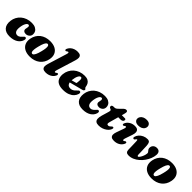

<svg xmlns="http://www.w3.org/2000/svg" viewBox="366 -2242 3766 3766"><g transform="rotate(45 2249.0 -359.0)"><path d="M321.5 -413Q305.5 -413 289.2 -396.2Q273 -379.5 259.5 -346.8Q246 -314 239 -265.5Q227.5 -183.5 248.5 -145.8Q269.5 -108 315 -108Q332 -108 347 -113.8Q362 -119.5 376 -130.5Q390 -141.5 403.5 -156.5Q421.5 -176.5 431.8 -186.8Q442 -197 456.5 -196.5Q471.5 -196 478.8 -181Q486 -166 477.5 -137Q467.5 -103.5 445.8 -75.8Q424 -48 391.5 -27.5Q359 -7 316 4Q273 15 219 15Q112.5 15 59.8 -45.2Q7 -105.5 20.5 -217Q27.5 -273 53 -321.5Q78.5 -370 121 -406.8Q163.5 -443.5 220.5 -464Q277.5 -484.5 347 -484.5Q408.5 -484.5 448 -463.8Q487.5 -443 505.8 -410.8Q524 -378.5 521.5 -342Q519 -295 486 -269.2Q453 -243.5 415 -243.5Q377.5 -243.5 358 -260.2Q338.5 -277 339 -303Q339.5 -323 345 -338.5Q350.5 -354 351 -374.5Q351.5 -391.5 344 -402.2Q336.5 -413 321.5 -413Z M855.5 -485.5Q942.5 -485.5 1001.2 -453.8Q1060 -422 1085 -364.5Q1110 -307 1095 -229Q1084.5 -172 1057.5 -126.8Q1030.5 -81.5 990 -50Q949.5 -18.5 896.8 -1.8Q844 15 781 15Q694.5 15 635.8 -16.8Q577 -48.5 552.2 -106.2Q527.5 -164 542 -241.5Q552.5 -298.5 579.5 -343.8Q606.5 -389 647 -420.5Q687.5 -452 740.2 -468.8Q793 -485.5 855.5 -485.5ZM772.5 -59.5Q783.5 -57 794 -61.8Q804.5 -66.5 814.5 -78.8Q824.5 -91 834.5 -111Q844.5 -131 854 -159.5Q863.5 -188 872.5 -225Q887.5 -283 891.5 -323Q895.5 -363 889 -385Q882.5 -407 864.5 -411Q853.5 -413.5 843 -408.8Q832.5 -404 822.2 -391.8Q812 -379.5 802.2 -359.8Q792.5 -340 783 -311.2Q773.5 -282.5 764.5 -245.5Q749.5 -188 745.5 -147.8Q741.5 -107.5 748.2 -85.5Q755 -63.5 772.5 -59.5Z M1468 -568 1348 -179Q1337 -144.5 1340 -131.2Q1343 -118 1353 -118Q1358.5 -118 1364.2 -121Q1370 -124 1378.5 -131Q1390.5 -141 1398 -142.8Q1405.5 -144.5 1413 -140.5Q1422 -135.5 1422.8 -122.2Q1423.5 -109 1413 -88.5Q1397 -57.5 1369.2 -34.2Q1341.5 -11 1304.2 2Q1267 15 1222 15Q1172 15 1149 -4Q1126 -23 1125 -57.2Q1124 -91.5 1138 -137.5L1258 -526.5Q1269 -561 1266 -574Q1263 -587 1253 -587Q1247.5 -587 1241.8 -584.2Q1236 -581.5 1227.5 -574Q1215.5 -564.5 1208 -563Q1200.5 -561.5 1193 -564.5Q1183.5 -569.5 1182.8 -582.8Q1182 -596 1193 -616.5Q1209 -647.5 1236.8 -671Q1264.5 -694.5 1301.8 -707.5Q1339 -720.5 1384 -720.5Q1434 -720.5 1456.8 -701.5Q1479.5 -682.5 1480.8 -648.2Q1482 -614 1468 -568Z M1586 -210.5Q1586 -210.5 1602.5 -215Q1619 -219.5 1645.8 -226.5Q1672.5 -233.5 1703.2 -241.8Q1734 -250 1763.5 -257.8Q1793 -265.5 1814 -271.5L1794 -249.5Q1800 -269.5 1803.8 -297.5Q1807.5 -325.5 1808 -359.5Q1808 -386 1800.2 -400.5Q1792.5 -415 1777 -415Q1763.5 -415 1750.2 -403.8Q1737 -392.5 1725.8 -371Q1714.5 -349.5 1706.2 -319Q1698 -288.5 1694 -250Q1687.5 -179.5 1711 -142.8Q1734.5 -106 1786.5 -106Q1812 -106 1833.5 -114.5Q1855 -123 1874 -138Q1893 -153 1909.5 -172Q1925 -190.5 1935.2 -196.8Q1945.5 -203 1958 -202.5Q1972 -202 1980.5 -189.5Q1989 -177 1982 -149.5Q1970.5 -106.5 1936 -69Q1901.5 -31.5 1843.8 -8.2Q1786 15 1702.5 15Q1620.5 15 1570.2 -11.5Q1520 -38 1499.8 -86.5Q1479.5 -135 1485.5 -201Q1491.5 -261.5 1517.8 -313Q1544 -364.5 1587.2 -403Q1630.5 -441.5 1687.8 -463Q1745 -484.5 1813 -484.5Q1868 -484.5 1902.8 -466.5Q1937.5 -448.5 1955.8 -417.8Q1974 -387 1979 -347.5Q1981 -336 1985 -327Q1989 -318 1996 -315Q2003.5 -312 2007.8 -307Q2012 -302 2012 -293.5Q2012 -281 2002.5 -270.2Q1993 -259.5 1967 -253Q1943 -247 1906.5 -237.5Q1870 -228 1827.5 -217Q1785 -206 1743.2 -195Q1701.5 -184 1667 -175Q1632.5 -166 1611.8 -160.5Q1591 -155 1591 -155Z M2349.5 -413Q2333.5 -413 2317.2 -396.2Q2301 -379.5 2287.5 -346.8Q2274 -314 2267 -265.5Q2255.5 -183.5 2276.5 -145.8Q2297.5 -108 2343 -108Q2360 -108 2375 -113.8Q2390 -119.5 2404 -130.5Q2418 -141.5 2431.5 -156.5Q2449.5 -176.5 2459.8 -186.8Q2470 -197 2484.5 -196.5Q2499.5 -196 2506.8 -181Q2514 -166 2505.5 -137Q2495.5 -103.5 2473.8 -75.8Q2452 -48 2419.5 -27.5Q2387 -7 2344 4Q2301 15 2247 15Q2140.5 15 2087.8 -45.2Q2035 -105.5 2048.5 -217Q2055.5 -273 2081 -321.5Q2106.5 -370 2149 -406.8Q2191.5 -443.5 2248.5 -464Q2305.5 -484.5 2375 -484.5Q2436.5 -484.5 2476 -463.8Q2515.5 -443 2533.8 -410.8Q2552 -378.5 2549.5 -342Q2547 -295 2514 -269.2Q2481 -243.5 2443 -243.5Q2405.5 -243.5 2386 -260.2Q2366.5 -277 2367 -303Q2367.5 -323 2373 -338.5Q2378.5 -354 2379 -374.5Q2379.5 -391.5 2372 -402.2Q2364.5 -413 2349.5 -413Z M2635.5 -376.5 2615.5 -385Q2603 -390.5 2597.5 -399.5Q2592 -408.5 2592 -419.5Q2592 -435.5 2605.5 -445Q2619 -454.5 2641.5 -454.5H2663Q2683 -454.5 2699.5 -463.2Q2716 -472 2732.5 -488.5L2812 -566.5Q2824.5 -578.5 2836.5 -583.5Q2848.5 -588.5 2862.5 -588.5Q2880 -588.5 2888.5 -579.5Q2897 -570.5 2897 -556.5Q2897 -548 2894.8 -533.2Q2892.5 -518.5 2887 -499L2799 -181Q2789.5 -146 2796 -131.5Q2802.5 -117 2826 -117Q2840.5 -117 2854 -124.2Q2867.5 -131.5 2883 -148.5Q2893 -158.5 2899.8 -162.5Q2906.5 -166.5 2914.5 -166.5Q2924.5 -166.5 2930.5 -159.2Q2936.5 -152 2934.5 -139.5Q2930.5 -113.5 2911.2 -86.5Q2892 -59.5 2859.5 -36.5Q2827 -13.5 2784.5 0.8Q2742 15 2691.5 15Q2642.5 15 2616.5 -4.5Q2590.5 -24 2587 -64.5Q2583.5 -105 2601.5 -168L2644 -311.5Q2653.5 -344 2651.2 -357.5Q2649 -371 2635.5 -376.5ZM2817.5 -373 2842 -451H2958Q2984.5 -451 2984.5 -425Q2984.5 -401 2965.8 -387Q2947 -373 2915.5 -373Z M3242.5 -179Q3231 -145 3234.2 -131.5Q3237.5 -118 3247.5 -118Q3253 -118 3258.8 -121Q3264.5 -124 3273 -131Q3285 -141 3292.5 -142.8Q3300 -144.5 3307.5 -140.5Q3317 -135.5 3317.8 -122.2Q3318.5 -109 3307.5 -88.5Q3283.5 -42 3234 -13.5Q3184.5 15 3117 15Q3066.5 15 3043.2 -4.5Q3020 -24 3019.2 -58.5Q3018.5 -93 3035 -139L3089 -290.5Q3101.5 -324.5 3097.8 -337.8Q3094 -351 3084 -351Q3078.5 -351 3072.8 -348.2Q3067 -345.5 3058.5 -338Q3046.5 -328.5 3039 -326.8Q3031.5 -325 3024 -328.5Q3014.5 -333.5 3014 -346.8Q3013.5 -360 3024 -380.5Q3047.5 -426.5 3096.5 -455.5Q3145.5 -484.5 3211.5 -484.5Q3256 -484.5 3279.8 -465.5Q3303.5 -446.5 3306.8 -410.5Q3310 -374.5 3292 -323ZM3243.5 -534.5Q3190 -534.5 3162.2 -558.8Q3134.5 -583 3134.5 -618.5Q3134.5 -648 3152.5 -674.2Q3170.5 -700.5 3203.8 -716.8Q3237 -733 3283.5 -733Q3340 -733 3365.2 -707.8Q3390.5 -682.5 3390.5 -648.5Q3390.5 -616 3372.2 -590Q3354 -564 3321.2 -549.2Q3288.5 -534.5 3243.5 -534.5Z M3442.5 -70Q3443.5 -24 3463.2 -4.5Q3483 15 3524 15Q3582.5 15 3637 -8.5Q3691.5 -32 3738.2 -72.5Q3785 -113 3821 -164.2Q3857 -215.5 3878.8 -271Q3900.5 -326.5 3904.5 -379.5Q3908.5 -431.5 3885.2 -458Q3862 -484.5 3816.5 -484.5Q3770.5 -484.5 3741.2 -458.2Q3712 -432 3709 -392Q3707 -368 3714.2 -351.8Q3721.5 -335.5 3736 -321Q3748.5 -307.5 3753.5 -297.2Q3758.5 -287 3756.5 -266Q3755 -246 3748.2 -223.5Q3741.5 -201 3731.8 -179.2Q3722 -157.5 3711 -139.8Q3700 -122 3689 -111.5Q3678 -101 3669.5 -101Q3660 -101 3655 -110.8Q3650 -120.5 3649 -150.5Q3649 -162.5 3648.8 -178.5Q3648.5 -194.5 3647.8 -214.2Q3647 -234 3646 -257.8Q3645 -281.5 3644 -309.5Q3643 -337.5 3641.5 -369.5Q3639 -425 3622.8 -451Q3606.5 -477 3562 -477Q3510 -477 3464.5 -456Q3419 -435 3388 -399.8Q3357 -364.5 3347 -322.5Q3342.5 -303 3349.5 -294Q3356.5 -285 3368.5 -284.5Q3378 -284.5 3385.2 -289.8Q3392.5 -295 3402 -310Q3407.5 -319 3412.2 -322.5Q3417 -326 3422 -326Q3428.5 -326 3432.2 -320.8Q3436 -315.5 3436 -297Q3437 -271.5 3438 -247Q3439 -222.5 3439.5 -199.2Q3440 -176 3440.8 -153.8Q3441.5 -131.5 3441.8 -110.8Q3442 -90 3442.5 -70Z M4234 -485.5Q4321 -485.5 4379.8 -453.8Q4438.5 -422 4463.5 -364.5Q4488.5 -307 4473.5 -229Q4463 -172 4436 -126.8Q4409 -81.5 4368.5 -50Q4328 -18.5 4275.2 -1.8Q4222.5 15 4159.5 15Q4073 15 4014.2 -16.8Q3955.5 -48.5 3930.8 -106.2Q3906 -164 3920.5 -241.5Q3931 -298.5 3958 -343.8Q3985 -389 4025.5 -420.5Q4066 -452 4118.8 -468.8Q4171.5 -485.5 4234 -485.5ZM4151 -59.5Q4162 -57 4172.5 -61.8Q4183 -66.5 4193 -78.8Q4203 -91 4213 -111Q4223 -131 4232.5 -159.5Q4242 -188 4251 -225Q4266 -283 4270 -323Q4274 -363 4267.5 -385Q4261 -407 4243 -411Q4232 -413.5 4221.5 -408.8Q4211 -404 4200.8 -391.8Q4190.5 -379.5 4180.8 -359.8Q4171 -340 4161.5 -311.2Q4152 -282.5 4143 -245.5Q4128 -188 4124 -147.8Q4120 -107.5 4126.8 -85.5Q4133.5 -63.5 4151 -59.5Z"/></g></svg>

Font: Fraunces Black
Style: Italic
Weight: 900
Italic angle: -16°
Version: Version 1.000;[b76b70a41]